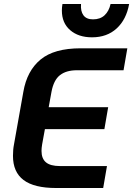

<svg xmlns="http://www.w3.org/2000/svg" viewBox="-20 -942 667 962"><path d="M45 -161Q45 -193 50 -218L97 -482Q115 -587 183 -643.5Q251 -700 384 -700H618L599 -590H365Q312 -590 280.5 -565.5Q249 -541 238 -482L224 -405H522L503 -295H205L191 -218Q188 -200 188 -186Q188 -147 210.5 -128.5Q233 -110 280 -110H516L497 0H261Q151 0 98 -40Q45 -80 45 -161ZM290 -889Q290 -906 293 -922H386Q383 -886 398 -865.5Q413 -845 446 -845Q482 -845 504 -865.5Q526 -886 534 -922H627Q613 -844 564.5 -799.5Q516 -755 441 -755Q373 -755 331.5 -791Q290 -827 290 -889Z"/></svg>

Font: KoHo
Style: Bold Italic
Weight: 700
Italic angle: -10°
Version: Version 1.000; ttfautohint (v1.6)